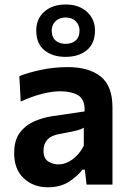

<svg xmlns="http://www.w3.org/2000/svg" viewBox="-20 -802 560 834"><path d="M188 11.5Q125 11.5 83.2 -27.5Q41.5 -66.5 41.5 -137Q41.5 -193 66.2 -225.8Q91 -258.5 128.5 -274.8Q166 -291 205 -297L347.5 -318Q349.5 -370.5 319.5 -388Q289.5 -405.5 241.5 -405.5Q207 -405.5 163.2 -394.5Q119.5 -383.5 70 -361L64 -471.5Q100.5 -486 156.5 -498.2Q212.5 -510.5 275 -510.5Q366.5 -510.5 417.5 -469.5Q468.5 -428.5 468.5 -335.5V0H356L348.5 -65H338Q317.5 -37.5 280 -13Q242.5 11.5 188 11.5ZM234 -88Q265.5 -88 295.2 -109.8Q325 -131.5 344 -169V-247.5Q334 -240.5 313.2 -235.2Q292.5 -230 236 -219.5Q169 -207.5 169 -147Q169 -114.5 188.8 -101.2Q208.5 -88 234 -88ZM264.5 -555Q207.5 -555 172.5 -584Q137.5 -613 137.5 -669.5Q137.5 -720.5 172.8 -751.5Q208 -782.5 265.5 -782.5Q322.5 -782.5 357.5 -750.8Q392.5 -719 392.5 -669.5Q392.5 -613 357.2 -584Q322 -555 264.5 -555ZM264.5 -611.5Q292 -611.5 308.8 -626.2Q325.5 -641 325.5 -669Q325.5 -693.5 308.8 -709.8Q292 -726 265.5 -726Q238 -726 221.2 -710Q204.5 -694 204.5 -669Q204.5 -641 221.2 -626.2Q238 -611.5 264.5 -611.5Z"/></svg>

Font: Heraclito SemiBold
Style: Regular
Weight: 600
Designer: Kostas Bartsokas (font) & Cristiano Sobral (main changes)
Foundry: Kostas Bartsokas (font) & Cristiano Sobral (main changes)
Version: Version 1.00;July 8, 2020;FontCreator 13.0.0.2655 64-bit